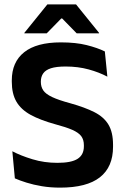

<svg xmlns="http://www.w3.org/2000/svg" viewBox="-20 -846 573 879"><path d="M255 13Q210.5 13 171.8 6.5Q133 0 101.8 -9.8Q70.5 -19.5 48 -29.5L36.5 -153.5Q75.5 -133 129 -116.8Q182.5 -100.5 243 -100.5Q307 -100.5 335.5 -119Q364 -137.5 364 -176V-181.5Q364 -206.5 351.8 -222.8Q339.5 -239 311 -251.5Q282.5 -264 233.5 -277Q164.5 -296 120.2 -320.2Q76 -344.5 55 -380.8Q34 -417 34 -472V-478Q34 -562 90.8 -607Q147.5 -652 258.5 -652Q327.5 -652 377 -639.5Q426.5 -627 460 -610.5L471.5 -495Q434 -515 385.8 -528.2Q337.5 -541.5 280.5 -541.5Q238 -541.5 213.2 -533.5Q188.5 -525.5 177.8 -510Q167 -494.5 167 -472.5V-471Q167 -448.5 178.2 -432Q189.5 -415.5 218.5 -401.8Q247.5 -388 301 -373.5Q369 -354.5 412.2 -332.5Q455.5 -310.5 476.5 -275.5Q497.5 -240.5 497.5 -183V-174Q497.5 -81.5 437.2 -34.2Q377 13 255 13ZM197 -826H328L433.5 -695.5V-693.5H331L264.5 -761.5H260.5L194 -693.5H91.5V-695.5Z"/></svg>

Font: Anek Latin SemiBold
Style: Regular
Weight: 600
Designer: Yesha Goshar
Foundry: Ek Type
Version: Version 1.003